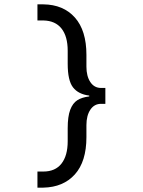

<svg xmlns="http://www.w3.org/2000/svg" viewBox="-20 -732 656 882"><path d="M152 56H179Q234 56 262.5 19.5Q291 -17 291 -83V-143Q291 -197 302.5 -227.5Q314 -258 335 -271.5Q356 -285 390 -289V-293Q340 -299 315.5 -330.5Q291 -362 291 -439V-499Q291 -565 262.5 -601Q234 -637 179 -638H152V-712H179Q271 -711 324 -651.5Q377 -592 377 -480V-426Q377 -382 395 -355Q413 -328 444 -328H464V-255H444Q413 -255 395 -228Q377 -201 377 -157V-102Q377 10 324 69Q271 128 179 130H152Z"/></svg>

Font: Overpass Mono
Style: Regular
Weight: 400
Monospace: yes
Designer: Delve Withrington, Dave Bailey
Foundry: Delve Fonts
Version: Version 1.000;DELV;Overpass